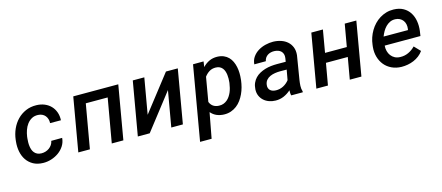

<svg xmlns="http://www.w3.org/2000/svg" viewBox="-51 -1082 4209 1829"><g transform="rotate(-15 2054.0 -168.0)"><path d="M260.7 -82.5Q281.7 -82 302 -88.1Q322.3 -94.2 338.6 -106.2Q355 -118.2 366.5 -135Q377.9 -151.9 381.8 -173.3L489.3 -173.8Q485.8 -130.9 463.9 -96.4Q441.9 -62 408.7 -38.1Q375.5 -14.2 335 -1.5Q294.4 11.2 254.4 10.3Q197.8 9.3 157.7 -12.9Q117.7 -35.2 93 -71.5Q68.4 -107.9 59.1 -155Q49.8 -202.1 55.2 -253.4L57.1 -271.5Q63.5 -326.2 85.4 -375.2Q107.4 -424.3 142.8 -460.9Q178.2 -497.6 226.1 -518.6Q273.9 -539.6 332 -538.1Q375.5 -537.1 411.4 -522.2Q447.3 -507.3 472.4 -481.2Q497.6 -455.1 510.7 -418.9Q523.9 -382.8 521.5 -338.9L414.6 -339.4Q416 -360.8 410.2 -379.6Q404.3 -398.4 392.6 -412.6Q380.9 -426.8 363.3 -435.1Q345.7 -443.4 323.2 -444.3Q286.6 -445.8 259.8 -430.4Q232.9 -415 214.4 -390.1Q195.8 -365.2 185.1 -334Q174.3 -302.7 169.9 -271.5L168 -253.9Q166 -235.8 165.8 -216.3Q165.5 -196.8 168 -178Q170.4 -159.2 176.5 -142.1Q182.6 -125 193.6 -112.1Q204.6 -99.1 220.9 -91.1Q237.3 -83 260.7 -82.5Z M1046.4 0H932.1L1007.8 -433.6H792L716.3 0H602.1L693.8 -528.3H1137.7Z M1607.9 -528.3H1724.6L1633.3 0H1519L1580.6 -353L1306.2 0H1189L1280.8 -528.3H1394.5L1333 -175.3Z M2277.3 -261.7Q2273.4 -229.5 2264.6 -196.5Q2255.9 -163.6 2241.7 -133.1Q2227.5 -102.5 2208 -75.9Q2188.5 -49.3 2163.3 -30Q2138.2 -10.7 2106.9 0.2Q2075.7 11.2 2038.1 10.3Q2000 9.3 1967 -4.4Q1934.1 -18.1 1909.2 -47.4L1862.3 203.1H1748.5L1875 -528.3L1979 -528.8L1971.2 -475.1Q2000.5 -505.9 2036.1 -522.5Q2071.8 -539.1 2115.2 -538.1Q2151.4 -537.1 2178.5 -525.4Q2205.6 -513.7 2224.9 -494.1Q2244.1 -474.6 2256.1 -448.7Q2268.1 -422.9 2274.2 -393.6Q2280.3 -364.3 2281 -333.3Q2281.7 -302.2 2278.3 -272.5ZM2164.6 -272.5Q2166.5 -289.6 2166.7 -308.6Q2167 -327.6 2164.8 -346.2Q2162.6 -364.7 2156.7 -382.1Q2150.9 -399.4 2140.4 -412.6Q2129.9 -425.8 2114.3 -433.8Q2098.6 -441.9 2076.2 -442.4Q2039.6 -443.4 2012.2 -426.8Q1984.9 -410.2 1963.9 -381.8L1922.9 -144Q1934.6 -114.3 1957.5 -99.1Q1980.5 -84 2013.2 -83Q2037.6 -82 2057.4 -89.4Q2077.1 -96.7 2093 -109.9Q2108.9 -123 2120.8 -140.9Q2132.8 -158.7 2141.4 -178.7Q2149.9 -198.7 2155 -220.2Q2160.2 -241.7 2163.1 -262.2Z M2702.1 0Q2698.2 -12.7 2697.8 -25.4Q2697.3 -38.1 2697.8 -51.3Q2665.5 -22.5 2627.7 -6.1Q2589.8 10.3 2545.9 9.3Q2512.7 8.8 2482.9 -2Q2453.1 -12.7 2431.2 -32.5Q2409.2 -52.2 2397 -80.3Q2384.8 -108.4 2386.7 -144Q2388.7 -178.7 2400.6 -205.6Q2412.6 -232.4 2431.6 -252.2Q2450.7 -272 2475.8 -285.6Q2501 -299.3 2529.3 -307.9Q2557.6 -316.4 2587.6 -319.8Q2617.7 -323.2 2647.5 -323.2L2733.9 -322.8L2739.7 -358.4Q2742.7 -379.9 2737.5 -396.7Q2732.4 -413.6 2720.7 -425Q2709 -436.5 2691.9 -442.6Q2674.8 -448.7 2653.8 -449.2Q2635.3 -449.7 2618.7 -445.6Q2602.1 -441.4 2588.4 -432.4Q2574.7 -423.3 2565.4 -409.7Q2556.2 -396 2552.2 -377L2438.5 -376.5Q2441.9 -418.5 2463.9 -449.2Q2485.8 -480 2518.6 -500Q2551.3 -520 2590.3 -529.5Q2629.4 -539.1 2667 -538.6Q2708 -537.6 2743.9 -525.6Q2779.8 -513.7 2805.7 -490.7Q2831.5 -467.8 2845 -434.1Q2858.4 -400.4 2854 -356.4L2815.4 -120.6Q2811 -92.8 2809.6 -64.5Q2808.1 -36.1 2816.9 -8.8L2815.9 0ZM2574.2 -84Q2613.3 -83 2647.5 -100.6Q2681.6 -118.2 2705.6 -148.9L2723.6 -248.5L2657.7 -249Q2633.8 -249 2607.9 -245.1Q2582 -241.2 2559.6 -231.2Q2537.1 -221.2 2521.5 -203.1Q2505.9 -185.1 2502.4 -156.7Q2500 -138.7 2504.6 -125.2Q2509.3 -111.8 2519 -102.8Q2528.8 -93.8 2543 -89.1Q2557.1 -84.5 2574.2 -84Z M3394 0H3279.3L3316.9 -213.9H3101.6L3064 0H2949.7L3041.5 -528.3H3155.8L3117.7 -307.6H3332.5L3371.1 -528.3H3485.4Z M3788.6 9.8Q3734.9 8.8 3692.4 -11.5Q3649.9 -31.7 3621.8 -65.9Q3593.8 -100.1 3580.6 -145.8Q3567.4 -191.4 3572.3 -243.7L3574.7 -264.2Q3578.6 -299.8 3590.3 -334.5Q3602.1 -369.1 3620.4 -399.9Q3638.7 -430.7 3663.1 -456.3Q3687.5 -481.9 3717.5 -500.5Q3747.6 -519 3782 -529.1Q3816.4 -539.1 3855 -538.1Q3910.6 -536.6 3949.5 -514.6Q3988.3 -492.7 4011.5 -456.5Q4034.7 -420.4 4042.7 -373.8Q4050.8 -327.1 4044.4 -276.9L4037.1 -227.5H3684.6Q3682.1 -199.2 3688.7 -173.6Q3695.3 -147.9 3710.2 -128.2Q3725.1 -108.4 3747.8 -96.4Q3770.5 -84.5 3800.8 -84Q3843.8 -82.5 3881.6 -100.1Q3919.4 -117.7 3948.7 -148.4L4005.9 -88.9Q3987.8 -63 3963.1 -44.2Q3938.5 -25.4 3909.7 -13.2Q3880.9 -1 3849.9 4.6Q3818.8 10.3 3788.6 9.8ZM3846.2 -444.3Q3816.9 -445.3 3793.5 -434.1Q3770 -422.9 3751.7 -404.3Q3733.4 -385.7 3719.7 -361.8Q3706.1 -337.9 3696.8 -313.5L3937 -313L3939 -323.2Q3942.4 -347.2 3938 -368.7Q3933.6 -390.1 3921.4 -406.7Q3909.2 -423.3 3890.1 -433.3Q3871.1 -443.4 3846.2 -444.3Z"/></g></svg>

Font: Roboto Mono Medium
Style: Italic
Weight: 500
Designer: Google
Version: Version 2.000985; 2015; ttfautohint (v1.3)